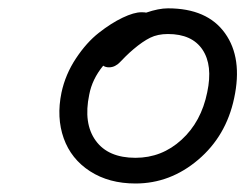

<svg xmlns="http://www.w3.org/2000/svg" viewBox="-20 -740 593 456"><path d="M301.8 -304.2Q238.8 -304.2 193.8 -333.3Q148.9 -362.3 131.3 -411.6Q113.8 -460.9 126 -520Q135.3 -563.5 160.4 -601.3Q185.5 -639.2 214.8 -662.1Q244.1 -685.1 271.2 -698Q298.3 -710.9 315.9 -710.9Q324.2 -710.9 327.1 -710Q356.9 -720.2 378.9 -720.2Q472.2 -720.2 514.4 -661.1Q556.6 -602.1 536.1 -506.8Q517.1 -417 450.7 -360.6Q384.3 -304.2 301.8 -304.2ZM191.9 -515.1Q177.7 -446.8 207.3 -406Q236.8 -365.2 301.8 -365.2Q364.3 -365.2 411.1 -408Q458 -450.7 472.2 -521Q485.8 -585 460.9 -622.1Q436 -659.2 378.9 -659.2Q354.5 -659.2 336.7 -650.4Q318.8 -641.6 296.9 -623Q287.6 -615.2 278.3 -606Q269 -596.7 264.4 -591.8Q259.8 -586.9 253.2 -583.5Q246.6 -580.1 238.8 -580.1Q230.5 -580.1 225.1 -584Q198.7 -551.8 191.9 -515.1Z"/></svg>

Font: Shantell Sans Bouncy
Style: Italic
Weight: 300
Italic angle: -11.31°
Designer: Stephen Nixon, Anya Danilova, Shantell Martin
Foundry: Arrow Type
Version: Version 1.006;[9816181b4]